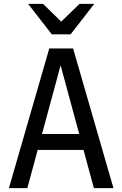

<svg xmlns="http://www.w3.org/2000/svg" viewBox="-20 -970 631 990"><path d="M26 0 234 -720H316L121 0ZM464 0 269 -720H357L565 0ZM137 -279H450V-197H137ZM247 -793 125 -950H202L337 -818H254L390 -950H466L344 -793Z"/></svg>

Font: Instrument Sans SemiCondensed Medium
Style: Regular
Weight: 500
Width: 4
Designer: Rodrigo Fuenzalida
Foundry: fragTYPE
Version: Version 1.000;gftools[0.9.28]